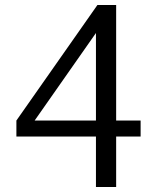

<svg xmlns="http://www.w3.org/2000/svg" viewBox="-20 -746 620 766"><path d="M443.4 -201.2V0H362.8V-201.2H45.4V-265.1L368.7 -726.1H443.4V-265.1H541V-201.2ZM118.2 -265.1H362.8V-614.3Z"/></svg>

Font: Lesson One Light
Style: Regular
Weight: 300
Designer: But Ko, Victor Gaultney, Annie Olsen, Julie Remington, Don Collingsworth, Eric Hays, Becca Hirsbrunner
Version: Version 1.100